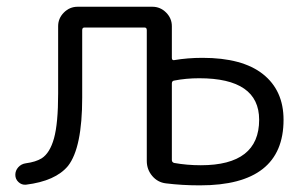

<svg xmlns="http://www.w3.org/2000/svg" viewBox="-20 -562 899 569"><path d="M56.6 -78.1Q85.9 -82 103.5 -92.8Q127.9 -108.4 140.1 -152.3Q152.3 -196.3 152.3 -285.2V-484.4Q152.3 -507.8 169.4 -524.9Q186.5 -542 210 -542H431.6Q455.1 -542 472.2 -524.9Q489.3 -507.8 489.3 -484.4V-390.6Q489.3 -382.8 496.1 -383.8Q536.1 -390.6 580.1 -390.6Q698.2 -390.6 759.3 -342.3Q820.3 -293.9 820.3 -207Q820.3 -12.7 573.2 -12.7Q571.3 -12.7 570.3 -12.7Q519.5 -12.7 471.7 -18.6Q447.3 -21.5 431.2 -40.5Q415 -59.6 415 -85V-472.7Q415 -480.5 408.2 -480.5H230.5Q223.6 -480.5 223.6 -472.7V-272.5Q223.6 -124 181.6 -70.3Q144.5 -25.4 56.6 -14.6Q43.9 -13.7 34.7 -22.5Q25.4 -31.2 25.4 -43.9Q25.4 -56.6 34.2 -66.4Q43 -76.2 56.6 -78.1ZM496.1 -323.2Q489.3 -322.3 489.3 -314.5V-87.9Q489.3 -81.1 496.1 -79.1Q534.2 -72.3 575.2 -72.3Q748 -72.3 748 -207Q748 -330.1 570.3 -330.1Q531.2 -330.1 496.1 -323.2Z"/></svg>

Font: Gen Jyuu Gothic P Normal
Style: Regular
Weight: 300
Designer: [Source Han Sans]
Ryoko NISHIZUKA  (kana & ideographs); Paul D. Hunt (Latin, Greek & Cyrillic); Wenlong ZHANG  (bopomofo
Version: Version 1.002.20150607